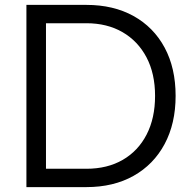

<svg xmlns="http://www.w3.org/2000/svg" viewBox="-20 -765 782 785"><path d="M88 0H333Q444 0 526 -46Q608 -92 653 -176Q698 -260 698 -373Q698 -487 653 -570.5Q608 -654 526 -699.5Q444 -745 333 -745H88ZM168 -75V-670H333Q418 -670 481 -633.5Q544 -597 579 -530.5Q614 -464 614 -373Q614 -282 579.5 -215Q545 -148 482 -111.5Q419 -75 333 -75Z"/></svg>

Font: Plus Jakarta Sans
Style: Regular
Weight: 400
Designer: Gumpita Rahayu
Foundry: Tokotype
Version: Version 2.004; ttfautohint (v1.8.3)